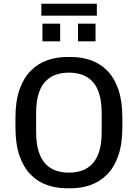

<svg xmlns="http://www.w3.org/2000/svg" viewBox="-20 -1001 739 1031"><path d="M340 10Q283 10 232.5 -7.5Q182 -25 144 -64Q106 -103 84.5 -165Q63 -227 63 -317V-369Q63 -458 85 -520.5Q107 -583 145.5 -621.5Q184 -660 234 -677.5Q284 -695 340 -695H360Q418 -695 468 -677.5Q518 -660 556 -621.5Q594 -583 615.5 -520.5Q637 -458 637 -369V-317Q637 -227 615 -164.5Q593 -102 554.5 -63.5Q516 -25 466 -7.5Q416 10 360 10ZM350 -74Q387 -74 418.5 -84.5Q450 -95 474.5 -120Q499 -145 512.5 -187Q526 -229 526 -293V-391Q526 -455 512.5 -498Q499 -541 474.5 -565.5Q450 -590 418.5 -600.5Q387 -611 350 -611Q314 -611 282 -600.5Q250 -590 225.5 -565.5Q201 -541 187.5 -498.5Q174 -456 174 -392V-294Q174 -230 187.5 -187.5Q201 -145 225.5 -120Q250 -95 281.5 -84.5Q313 -74 350 -74ZM202 -917V-981H500V-917ZM208 -779V-874H303V-779ZM399 -779V-874H493V-779Z"/></svg>

Font: Chivo Medium
Style: Regular
Weight: 400
Version: Version 2.002